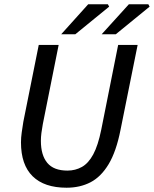

<svg xmlns="http://www.w3.org/2000/svg" viewBox="-20 -865 719 897"><path d="M291 12Q187 12 132.5 -41.5Q78 -95 78 -200Q78 -222 81.5 -246.5Q85 -271 89 -296L161 -655H254L180 -285Q176 -263 173.5 -244Q171 -225 171 -207Q171 -140 201 -104Q231 -68 295 -68Q332 -68 362.5 -85Q393 -102 415.5 -143.5Q438 -185 453 -259L532 -655H623L543 -258Q523 -157 487.5 -98Q452 -39 403 -13.5Q354 12 291 12ZM266 -705 392 -845H484L490 -834L332 -705ZM455 -705 582 -845H673L679 -834L521 -705Z"/></svg>

Font: Source Sans 3 Medium
Style: Italic
Weight: 500
Italic angle: -11°
Designer: Paul D. Hunt
Foundry: Adobe
Version: Version 3.052;hotconv 1.1.0;makeotfexe 2.6.0